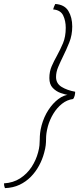

<svg xmlns="http://www.w3.org/2000/svg" viewBox="-76 -794 407 990"><path d="M-50.5 176Q-53 170.5 -54.2 164.2Q-55.5 158 -55.5 151.5Q-7.5 148.5 28 125.5Q63.5 102.5 86.8 67Q110 31.5 120.5 -8.5Q126 -29 127.5 -44.8Q129 -60.5 129 -75Q129 -91 130.8 -107.8Q132.5 -124.5 138.5 -147.5Q150.5 -191.5 173.5 -226.8Q196.5 -262 225.2 -283.5Q254 -305 282.5 -306L280.5 -303Q261.5 -306 237.5 -314.2Q213.5 -322.5 196 -340.8Q178.5 -359 178.5 -391.5Q178.5 -425 190.5 -452.5Q202.5 -480 218 -507.5Q234.5 -537.5 248.8 -571.2Q263 -605 263 -650.5Q263 -686.5 249.8 -714.2Q236.5 -742 198 -745.5Q199 -750.5 202.5 -759.5Q206 -768.5 209 -773.5Q256.5 -770.5 276.5 -737.5Q296.5 -704.5 296.5 -657.5Q296.5 -613 281.2 -575Q266 -537 249 -503Q235 -474.5 224 -448.5Q213 -422.5 213 -397Q213 -363.5 241.5 -346Q270 -328.5 311.5 -321Q311.5 -318.5 311.2 -313Q311 -307.5 309 -300.5Q307.5 -294.5 305.2 -290.2Q303 -286 301 -283.5Q269.5 -279.5 243.5 -258.8Q217.5 -238 199 -207.5Q180.5 -177 171 -143Q165.5 -122 163.5 -106.8Q161.5 -91.5 161.5 -77Q161.5 -62 159.8 -45.5Q158 -29 151.5 -5.5Q142.5 28.5 125.2 60.2Q108 92 83 117.5Q58 143 24.8 158.8Q-8.5 174.5 -50.5 176Z"/></svg>

Font: Grandstander Thin Thin
Style: Italic
Weight: 250
Italic angle: -15°
Version: Version 1.200